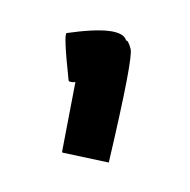

<svg xmlns="http://www.w3.org/2000/svg" viewBox="-54 -958 360 364"><g transform="rotate(-15 126.5 -776.0)"><path d="M105 -905.3Q210.4 -892.6 210.4 -862.3Q214.4 -862.3 214.4 -844.7Q214.4 -826.2 118.7 -647.5L38.6 -688.5V-690.4L97.2 -811.5H95.2Q85.4 -814 85.4 -817.4Q99.1 -905.3 105 -905.3Z"/></g></svg>

Font: ww_drahtTSB
Style: Regular
Weight: 400
Designer: Dr. Wolfgang Wiebecke
Version: Version 1.06 May 21, 2010, initial release